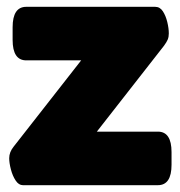

<svg xmlns="http://www.w3.org/2000/svg" viewBox="-20 -543 529 563"><path d="M47 0Q35 0 26 -13.5Q17 -27 12 -46Q7 -65 7 -79Q7 -97 20 -113L218 -366H57Q17 -366 17 -426V-463Q17 -523 57 -523H435Q449 -523 457.5 -510Q466 -497 470.5 -478.5Q475 -460 475 -445Q475 -435 472 -427.5Q469 -420 461 -409L264 -157H443Q483 -157 483 -97V-60Q483 0 443 0Z"/></svg>

Font: Asap Black
Style: Regular
Weight: 900
Designer: Pablo Cosgaya
Foundry: Omnibus-Type
Version: Version 3.001; ttfautohint (v1.8.4.7-5d5b)